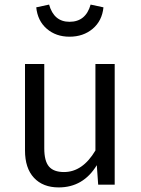

<svg xmlns="http://www.w3.org/2000/svg" viewBox="-20 -805 615 837"><path d="M283 -645Q224 -645 184 -679.5Q144 -714 138 -773L194 -785Q215 -710 283 -710Q354 -710 375 -785L431 -773Q425 -714 384 -679.5Q343 -645 283 -645ZM480 -526V0H408L402 -85Q343 12 236 12Q167 12 128 -30Q89 -72 89 -149V-526H173V-158Q173 -103 193.5 -79Q214 -55 259 -55Q340 -55 396 -149V-526Z"/></svg>

Font: FiraGO Book
Style: Regular
Weight: 350
Designer: bBox Type
Foundry: bBox Type GmbH
Version: Version 1.001;PS 001.001;hotconv 1.0.88;makeotf.lib2.5.64775